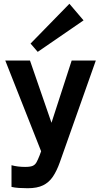

<svg xmlns="http://www.w3.org/2000/svg" viewBox="-20 -803 545 1018"><path d="M127 195Q102 195 80 193.5Q58 192 41 188V73Q74 82 113 82Q140 82 153 76.5Q166 71 173.5 57.5Q181 44 190 21L198 -1L8 -482H139L253 -152L360 -482H488L297 58Q281 103 260.5 133.5Q240 164 208.5 179.5Q177 195 127 195ZM180 -528 142 -572 348 -783 423 -695Z"/></svg>

Font: Zen Kaku Gothic New Black
Style: Regular
Weight: 900
Designer: Yoshimichi Ohira
Foundry: Positype
Version: Version 1.001